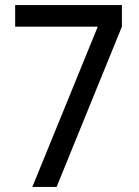

<svg xmlns="http://www.w3.org/2000/svg" viewBox="-20 -740 552 760"><path d="M204 0H108L367 -634.5H40V-720H462.5V-634.5Z"/></svg>

Font: CCSD_manrope Medium
Style: Regular
Weight: 500
Designer: Mikhail Sharanda
Foundry: Mikhail Sharanda
Version: Version 4.503